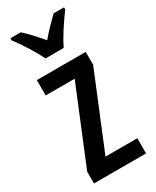

<svg xmlns="http://www.w3.org/2000/svg" viewBox="-197 -822 714 878"><g transform="rotate(-30 159.5 -383.0)"><path d="M117 -606H213C234 -651 277 -715 307 -755V-766H252C221 -734 198 -714 165 -674C136 -709 103 -744 79 -766H24V-755C58 -711 97 -648 117 -606ZM298 0V-80H130L291 -472V-540H33V-459H186L23 -62V0Z"/></g></svg>

Font: Noto Sans Gujarati ExtraCondensed Medium
Style: Regular
Weight: 500
Width: 2
Designer: Jelle Bosma - Monotype Design Team, Universal Thirst
Foundry: Monotype Imaging Inc.
Version: Version 2.106